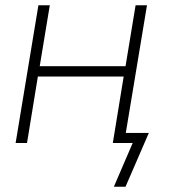

<svg xmlns="http://www.w3.org/2000/svg" viewBox="-20 -540 640 725"><path d="M410 165 481 0H406L447 -251H123L82 0H39L125 -520H168L130 -290H454L492 -520H535L455 -38H542L454 165Z"/></svg>

Font: Iosevka Extralight Extended
Style: Italic
Weight: 200
Width: 7
Italic angle: -9°
Monospace: yes
Designer: Belleve Invis
Foundry: Belleve Invis
Version: Version 32.5.0; ttfautohint (v1.8.4)